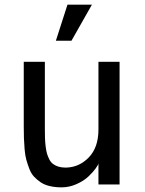

<svg xmlns="http://www.w3.org/2000/svg" viewBox="-20 -785 619 817"><path d="M217.8 -611.8 267.1 -765.1H371.1L284.2 -611.8ZM398.9 -233.9V-522H488.8V0H398.9V-90.8Q398.9 -84.5 387.2 -68.4Q375.5 -52.2 356.2 -33.9Q336.9 -15.6 305.9 -1.7Q274.9 12.2 242.2 12.2Q214.4 12.2 191.7 6.8Q168.9 1.5 152.8 -9.5Q136.7 -20.5 124.5 -33.7Q112.3 -46.9 104.7 -66.9Q97.2 -86.9 92 -105.2Q86.9 -123.5 84.7 -149.9Q82.5 -176.3 81.8 -197.3Q81.1 -218.3 81.1 -248V-522H170.9V-238.8Q170.9 -214.8 171.4 -198.5Q171.9 -182.1 174.1 -163.1Q176.3 -144 179.9 -131.6Q183.6 -119.1 189.9 -106.7Q196.3 -94.2 205.8 -87.2Q215.3 -80.1 228.8 -75.9Q242.2 -71.8 259.8 -71.8Q316.9 -72.8 357.9 -115.2Q398.9 -157.7 398.9 -233.9Z"/></svg>

Font: Standard
Style: Regular
Weight: 400
Designer: Bryce Wilner
Version: Version 2.000;PS 2.0;hotconv 16.6.51;makeotf.lib2.5.65220 DE